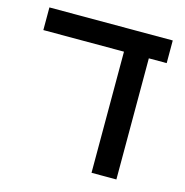

<svg xmlns="http://www.w3.org/2000/svg" viewBox="-93 -689 749 776"><g transform="rotate(15 281.5 -301.0)"><path d="M461.4 -506.8V0H357.4V-506.8H20V-601.6H536.1V-506.8Z"/></g></svg>

Font: Arimo Medium
Style: Regular
Weight: 500
Designer: Steve Matteson
Foundry: Monotype Imaging Inc.
Version: Version 1.33